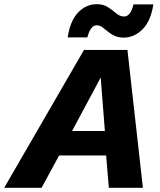

<svg xmlns="http://www.w3.org/2000/svg" viewBox="-75 -899 766 919"><path d="M-55 0 327 -660H535L609 0H446L433 -155H208L124 0ZM270 -272H427L407 -528ZM659 -878Q647 -798 607 -758.5Q567 -719 517 -719Q491 -719 472.5 -728Q454 -737 440.5 -748.5Q427 -760 414.5 -769Q402 -778 388 -778Q372 -778 361 -762.5Q350 -747 343 -720H249Q261 -800 299 -839.5Q337 -879 389 -879Q420 -879 442 -864.5Q464 -850 481.5 -835Q499 -820 519 -820Q550 -820 564 -878Z"/></svg>

Font: Work Sans
Style: Bold Italic
Weight: 700
Italic angle: -13°
Designer: Wei Huang
Foundry: Wei Huang
Version: Version 2.010; ttfautohint (v1.8.3)